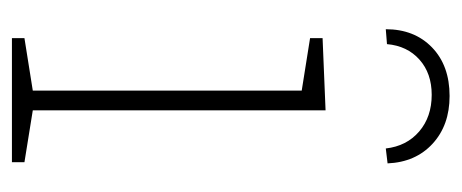

<svg xmlns="http://www.w3.org/2000/svg" viewBox="-246 -528 774 322"><g transform="rotate(90 141.0 -367.0)"><path d="M165 -526V-35L252 -21V0H44V-21L132 -35V-486L44 -500V-521ZM254 -630 229 -627Q225 -662 200.5 -683Q176 -704 139 -704Q103 -704 80 -683.5Q57 -663 54 -629L29 -627Q29 -675 59.5 -704.5Q90 -734 141 -734Q190 -734 221 -705.5Q252 -677 254 -630Z"/></g></svg>

Font: Bitter Pro ExtraLight
Style: Regular
Weight: 275
Designer: Sol Matas, and Bitter project Authors
Foundry: Sol Matas
Version: Version 1.010